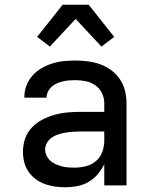

<svg xmlns="http://www.w3.org/2000/svg" viewBox="-20 -784 640 812"><path d="M257 8Q235 8 213 5Q191 2 170 -5.5Q149 -13 131 -26.5Q113 -40 100.5 -58Q88 -76 82.5 -98Q77 -120 77 -142Q77 -170 86 -197Q95 -224 114.5 -244.5Q134 -265 159 -278Q184 -291 211 -298.5Q238 -306 266 -308.5Q294 -311 322 -311H421V-348Q421 -370 411 -390.5Q401 -411 383 -423.5Q365 -436 343 -440.5Q321 -445 299 -445Q286 -445 273 -444Q260 -443 247 -440Q234 -437 222 -432Q210 -427 200 -418.5Q190 -410 183.5 -397.5Q177 -385 177 -372V-371H83V-374Q83 -399 92 -422.5Q101 -446 117.5 -464.5Q134 -483 155.5 -495.5Q177 -508 201 -515.5Q225 -523 249.5 -525.5Q274 -528 299 -528Q325 -528 352 -524.5Q379 -521 404 -512Q429 -503 450.5 -487Q472 -471 487 -449Q502 -427 508.5 -400.5Q515 -374 515 -348V0H421V-90Q410 -67 393.5 -47.5Q377 -28 355 -15Q333 -2 307.5 3Q282 8 257 8ZM295 -75Q319 -75 343 -81Q367 -87 385.5 -102.5Q404 -118 412.5 -141.5Q421 -165 421 -189V-228H322Q306 -228 290.5 -227Q275 -226 259.5 -223.5Q244 -221 229 -216.5Q214 -212 201 -203.5Q188 -195 179.5 -181.5Q171 -168 171 -152Q171 -139 177 -126Q183 -113 193 -104Q203 -95 215.5 -89.5Q228 -84 241.5 -80.5Q255 -77 268.5 -76Q282 -75 295 -75ZM191 -587 137 -628 245 -764H355L463 -628L409 -587L300 -704Z"/></svg>

Font: Iosevka Medium Extended
Style: Regular
Weight: 500
Width: 7
Monospace: yes
Designer: Belleve Invis
Foundry: Belleve Invis
Version: Version 32.5.0; ttfautohint (v1.8.4)